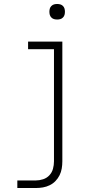

<svg xmlns="http://www.w3.org/2000/svg" viewBox="-20 -729 490 964"><path d="M67 215V177H160Q178 177 196.5 171Q215 165 228 151Q241 137 246 118.5Q251 100 251 81V-482H121V-520H293V81Q293 99 290 117Q287 135 279 151Q271 167 258.5 180Q246 193 229.5 201Q213 209 195.5 212Q178 215 160 215ZM267 -631Q259 -631 251.5 -633Q244 -635 238 -641Q232 -647 230 -654.5Q228 -662 228 -670Q228 -678 230 -685.5Q232 -693 238 -699Q244 -705 251.5 -707Q259 -709 267 -709Q275 -709 282.5 -707Q290 -705 296 -699Q302 -693 304 -685.5Q306 -678 306 -670Q306 -662 304 -654.5Q302 -647 296 -641Q290 -635 282.5 -633Q275 -631 267 -631Z"/></svg>

Font: Iosevka Etoile Extralight
Style: Regular
Weight: 200
Designer: Belleve Invis
Foundry: Belleve Invis
Version: Version 22.1.2; ttfautohint (v1.8.4)